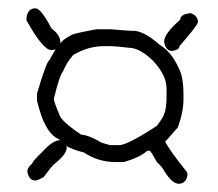

<svg xmlns="http://www.w3.org/2000/svg" viewBox="-20 -467 528 466"><path d="M65.9 -446.8Q79.6 -446.8 105 -397.9Q126.5 -381.8 126.5 -364.7V-362.8H128.4Q128.4 -368.2 153.8 -382.3Q160.2 -386.2 214.4 -396H247.6Q294.9 -392.1 300.3 -392.1H308.1Q334 -388.2 366.7 -358.9Q396 -341.3 413.6 -302.2Q425.3 -280.8 425.3 -237.8V-226.1Q425.3 -195.3 411.6 -157.7L382.3 -124.5H380.4Q391.1 -102.1 433.1 -50.3Q435.1 -46.9 435.1 -42.5Q431.6 -21 413.6 -21Q397.9 -21 378.4 -52.2Q375 -60.5 360.8 -73.7Q345.7 -101.1 343.3 -101.1H337.4Q320.3 -85.4 280.8 -73.7H259.3Q218.8 -73.7 183.1 -97.2Q161.1 -102.1 140.1 -112.8L142.1 -108.9Q142.1 -92.8 110.8 -67.9Q105.5 -63.5 85.4 -36.6Q70.3 -28.8 65.9 -28.8Q50.3 -28.8 46.4 -50.3Q46.4 -61 58.1 -69.8Q58.1 -74.7 81.5 -97.2Q107.9 -126.5 124.5 -126.5V-128.4Q103 -137.2 89.4 -165.5Q81.1 -178.7 69.8 -222.2V-239.7Q93.8 -321.8 101.1 -321.8Q101.1 -324.2 114.7 -347.2L105 -345.2Q84.5 -345.2 44.4 -417.5V-425.3Q47.9 -446.8 65.9 -446.8ZM442.9 -435.1Q460.4 -428.7 460.4 -413.6Q460.4 -406.2 415.5 -355Q415.5 -346.2 397.9 -343.3Q382.3 -343.3 378.4 -364.7V-366.7Q378.4 -384.8 417.5 -419.4Q417.5 -432.6 442.9 -435.1ZM110.8 -228V-226.1Q110.8 -219.7 126.5 -183.1Q139.2 -165 177.2 -140.1Q191.4 -140.1 220.2 -124.5Q222.2 -121.1 247.6 -114.7H269Q289.1 -114.7 360.8 -161.6Q378.4 -185.1 378.4 -190.9Q384.3 -201.2 384.3 -237.8V-251.5Q384.3 -284.7 351.1 -319.8Q318.8 -351.1 292.5 -351.1Q259.3 -355 247.6 -355H231.9Q193.8 -355 157.7 -333.5Q141.6 -315.4 132.3 -292.5Q125 -285.6 110.8 -228Z"/></svg>

Font: CEF Fonts CJK
Style: Regular
Weight: 400
Designer: PartyBoss (派对大魔王)
Version: Release 2.25